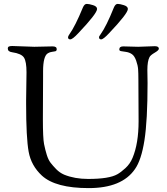

<svg xmlns="http://www.w3.org/2000/svg" viewBox="-20 -946 855 985"><path d="M329 -755C329 -747.7 332.8 -744 340.5 -744C348.2 -744 361.7 -754.3 381 -775C445.7 -843 478 -884.7 478 -900C478 -908.7 471.2 -915.2 457.5 -919.5C443.8 -923.8 433 -926 425 -926C417 -926 410.3 -919.7 405 -907C379 -843.7 356 -798 336 -770C331.3 -763.3 329 -758.3 329 -755ZM488 -755C488 -747.7 491.7 -744 499 -744C506.3 -744 519.7 -754.3 539 -775C603.7 -843 636 -884.7 636 -900C636 -908.7 629.2 -915.2 615.5 -919.5C601.8 -923.8 591.2 -926 583.5 -926C575.8 -926 569.3 -919.7 564 -907C538.7 -843.7 516 -798 496 -770C490.7 -763.3 488 -758.3 488 -755ZM114 -431V-414C114 -297.3 118.3 -215.2 127 -167.5C135.7 -119.8 158.3 -79 195 -45C241.7 -2.3 321.7 19 435 19C548.3 19 627.3 -13.3 672 -78C694 -108.7 710.3 -158 721 -226C731.7 -294 737 -392 737 -520L736 -587C736 -617 739.7 -639 747 -653C750.3 -659.7 759.2 -667.2 773.5 -675.5C787.8 -683.8 795 -690.7 795 -696C795 -704.7 788 -709 774 -709L689 -706L612 -708C598.7 -708 592 -702.7 592 -692C592 -687.3 595.3 -684.5 602 -683.5L628 -679.5C638.7 -677.8 648.3 -674 657 -668C665.7 -662 672.8 -651 678.5 -635C684.2 -619 687.5 -604.3 688.5 -591C689.5 -577.7 690 -559.3 690 -536L691 -324C691 -248 680.7 -185.3 660 -136C651.3 -115.3 639.2 -97.8 623.5 -83.5C607.8 -69.2 594 -58.7 582 -52C554 -36 504 -28 432 -28C386 -28 345 -35.3 309 -50C293.7 -56.7 280.2 -66 268.5 -78C256.8 -90 247.2 -101 239.5 -111C231.8 -121 225.3 -134.5 220 -151.5C214.7 -168.5 210 -187 206 -207C202 -227 200 -270 200 -336L201 -552V-580C201 -632.7 209.3 -663.7 226 -673C232.7 -677 239.5 -679.3 246.5 -680C253.5 -680.7 259.3 -681.7 264 -683C268.7 -684.3 271 -688 271 -694C271 -703.3 264 -708 250 -708L156 -706L43 -710C35.7 -710 30 -709.2 26 -707.5C22 -705.8 20 -702.3 20 -697C20 -686.3 27.3 -680 42 -678C74 -673.3 94.3 -664.2 103 -650.5C111.7 -636.8 116 -611.7 116 -575Z"/></svg>

Font: Sorts Mill Goudy
Style: Regular
Weight: 400
Version: Version 003.101